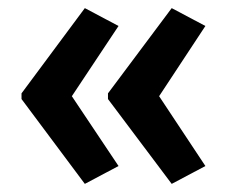

<svg xmlns="http://www.w3.org/2000/svg" viewBox="-20 -507 559 473"><path d="M33 -277 189 -487 272 -443 157 -270 272 -98 189 -54 33 -263ZM246 -277 403 -487 486 -443 372 -270 486 -98 403 -54 246 -263Z"/></svg>

Font: Noto Sans Lao Looped UI Cond SmBd
Style: Regular
Weight: 600
Width: 3
Designer: Mark Frömberg, Ben Mitchell
Foundry: The Fontpad Ltd
Version: Version 1.001; ttfautohint (v1.8.4.7-5d5b)